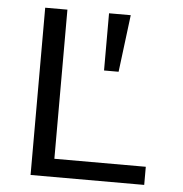

<svg xmlns="http://www.w3.org/2000/svg" viewBox="-49 -702 712 749"><g transform="rotate(5 307.0 -327.5)"><path d="M98 0V-655H185V-71H543V0ZM405 -431H348V-655H433Z"/></g></svg>

Font: Intel One Mono
Style: Regular
Weight: 400
Monospace: yes
Designer: Fred Shallcrass
Foundry: Frere-Jones Type LLC
Version: Version 1.400;hotconv 1.1.0;makeotfexe 2.6.0;FJTRelease1.4